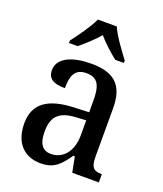

<svg xmlns="http://www.w3.org/2000/svg" viewBox="-142 -859 818 963"><g transform="rotate(20 266.5 -378.0)"><path d="M117 -619V-606H163C195 -632 235 -668 263 -701C291 -668 332 -631 364 -606H410V-619C381 -657 333 -721 314 -766H213C193 -721 146 -657 117 -619ZM188 10C263 10 292 -27 331 -82H339L355 0H497V-44H494C452 -44 437 -60 437 -116V-374C437 -501 377 -547 259 -547C160 -547 83 -516 83 -449C83 -404 114 -386 175 -386C175 -450 189 -494 252 -494C319 -494 331 -447 331 -373V-314L254 -311C114 -306 44 -257 44 -151C44 -41 107 10 188 10ZM221 -52C175 -52 154 -85 154 -146C154 -223 184 -263 278 -268L331 -271V-191C331 -108 288 -52 221 -52Z"/></g></svg>

Font: Noto Serif SemiCondensed Medium
Style: Regular
Weight: 500
Width: 4
Designer: Monotype Design Team
Foundry: Monotype Imaging Inc.
Version: Version 2.014